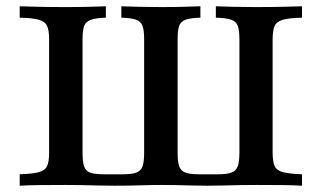

<svg xmlns="http://www.w3.org/2000/svg" viewBox="-20 -591 1024 611"><path d="M42.7 0V-36.3Q83.9 -37.9 103.6 -43.1Q123.4 -48.4 129.8 -62.5Q136.3 -76.6 136.3 -105.6V-465.3Q136.3 -494.4 129.8 -508.5Q123.4 -522.6 103.6 -528.2Q83.9 -533.9 42.7 -534.7V-571Q65.3 -570.2 104 -569.4Q142.7 -568.5 191.1 -568.5Q229.8 -568.5 262.9 -569.4Q296 -570.2 316.9 -571V-534.7Q285.5 -533.9 269.4 -528.2Q253.2 -522.6 248 -508.9Q242.7 -495.2 242.7 -465.3V-105.6Q242.7 -76.6 247.6 -61.7Q252.4 -46.8 267.3 -41.5Q282.3 -36.3 312.1 -36.3H369.4Q398.4 -36.3 413.3 -41.5Q428.2 -46.8 433.5 -61.3Q438.7 -75.8 438.7 -105.6V-465.3Q438.7 -495.2 433.5 -508.9Q428.2 -522.6 412.9 -528.2Q397.6 -533.9 366.1 -534.7V-571Q387.1 -570.2 420.6 -569.4Q454 -568.5 491.9 -568.5Q531.5 -568.5 564.5 -569.4Q597.6 -570.2 617.7 -571V-534.7Q586.3 -533.9 570.6 -528.2Q554.8 -522.6 550 -508.5Q545.2 -494.4 545.2 -465.3V-105.6Q545.2 -75.8 550.4 -61.3Q555.6 -46.8 571 -41.5Q586.3 -36.3 614.5 -36.3H671.8Q700.8 -36.3 715.7 -41.5Q730.6 -46.8 736.3 -61.3Q741.9 -75.8 741.9 -105.6V-465.3Q741.9 -494.4 736.7 -508.5Q731.5 -522.6 715.7 -528.2Q700 -533.9 666.9 -534.7V-571Q687.9 -570.2 721.4 -569.4Q754.8 -568.5 792.7 -568.5Q841.1 -568.5 879.8 -569.4Q918.5 -570.2 941.1 -571V-534.7Q900.8 -533.9 880.6 -528.2Q860.5 -522.6 854 -508.5Q847.6 -494.4 847.6 -465.3V-105.6Q847.6 -76.6 854 -62.5Q860.5 -48.4 880.6 -43.1Q900.8 -37.9 941.1 -36.3V0Q918.5 -1.6 879.8 -2Q841.1 -2.4 796 -2.4Q771.8 -2.4 746.8 -2Q721.8 -1.6 695.6 -0.8Q669.4 0 638.7 0Q612.1 0 586.7 -0.8Q561.3 -1.6 537.9 -2Q514.5 -2.4 494.4 -2.4Q462.9 -2.4 425 -1.2Q387.1 0 345.2 0Q315.3 0 288.3 -0.8Q261.3 -1.6 237.1 -2Q212.9 -2.4 188.7 -2.4Q142.7 -2.4 104.4 -2Q66.1 -1.6 42.7 0Z"/></svg>

Font: Playfair 9pt SemiBold
Style: Regular
Weight: 600
Designer: Claus Eggers Sørensen
Foundry: Claus Eggers Sørensen
Version: Version 2.001;gftools[0.9.30]